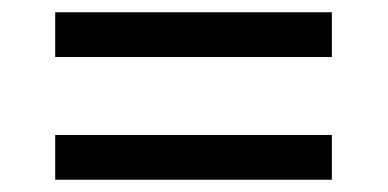

<svg xmlns="http://www.w3.org/2000/svg" viewBox="-20 -479 632 313"><path d="M70 -459H521V-386H70ZM70 -259H521V-186H70Z"/></svg>

Font: lhindi85
Style: Book
Weight: 400
Designer: Jelle Bosma - Monotype Design Team
Foundry: Monotype Imaging Inc.
Version: Version 2.003